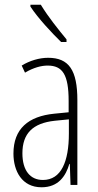

<svg xmlns="http://www.w3.org/2000/svg" viewBox="-20 -784 416 814"><path d="M153 -764H109V-756C141 -707 201 -643 239 -606H262V-617C226 -661 186 -710 153 -764ZM184 -539C147 -539 106 -527 72 -506L86 -476C123 -498 156 -506 182 -506C245 -506 271 -468 271 -356V-308L210 -302C100 -291 37 -238 37 -133C37 -59 73 10 156 10C228 10 259 -38 274 -89H276L279 0H308V-359C308 -487 272 -539 184 -539ZM212 -272 272 -278V-218C272 -100 240 -21 162 -21C108 -21 75 -61 75 -134C75 -218 119 -262 212 -272Z"/></svg>

Font: Noto Sans Hebrew ExtraCondensed ExtraLight
Style: Regular
Weight: 200
Width: 2
Designer: Monotype Design Team
Foundry: Monotype Imaging Inc.
Version: Version 2.004